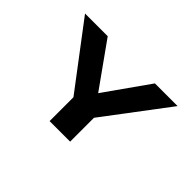

<svg xmlns="http://www.w3.org/2000/svg" viewBox="-115 -1015 1329 1329"><g transform="rotate(45 550.0 -350.0)"><path d="M445 0V-233.5L92 -700H314L546 -374.5L776 -700H998L646 -233.5V0Z"/></g></svg>

Font: Trispace Expanded ExtraBold
Style: Regular
Weight: 800
Width: 7
Designer: Tyler Finck
Foundry: Etcetera Type Company
Version: Version 1.210; ttfautohint (v1.8.3)